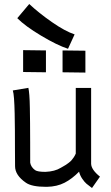

<svg xmlns="http://www.w3.org/2000/svg" viewBox="-20 -940 558 965"><path d="M355 -767.1 321.8 -694.8Q267.6 -712.4 187 -760.5Q106.4 -808.6 66.9 -848.6L127 -919.9Q174.8 -875 240.7 -829.1Q306.6 -783.2 355 -767.1ZM96.2 -688 210.9 -686.5V-576.7L96.2 -578.1ZM294.4 -686.5 409.2 -685.1V-575.2L294.4 -576.7ZM442.4 4.9Q424.8 -7.8 414.8 -16.4Q404.8 -24.9 393.6 -41.3Q382.3 -57.6 377.4 -77.1Q342.8 -41.5 304.7 -21.7Q266.6 -2 215.8 -1H211.4Q140.1 -1 110.4 -21.5Q55.7 -59.1 55.7 -104.5Q55.2 -133.8 55.2 -189Q55.2 -244.1 54.9 -284.7Q54.7 -325.2 53.7 -369.9Q52.7 -414.6 50.5 -444.1Q48.3 -473.6 44.4 -485.4L122.6 -498.5Q125.5 -485.8 127.4 -461.7Q129.4 -437.5 130.1 -395.8Q130.9 -354 131.1 -321.3Q131.3 -288.6 131.6 -223.4Q131.8 -158.2 131.8 -122.1Q135.7 -100.1 156.2 -85Q168.5 -76.2 208 -76.2Q255.4 -78.1 285.6 -96.7Q287.1 -97.7 297.4 -103.5Q307.6 -109.4 311.5 -111.8Q315.4 -114.3 324.5 -121.1Q333.5 -127.9 338.6 -133.5Q343.8 -139.2 350.1 -148.4Q356.4 -157.7 360.8 -168V-498H438V-116.7Q439 -86.9 482.4 -52.2Z"/></svg>

Font: Fantasque Sans Mono
Style: Regular
Weight: 400
Monospace: yes
Designer: Jany Belluz
Version: Version 1.8.0 ; ttfautohint (v1.8.2)